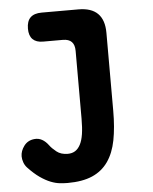

<svg xmlns="http://www.w3.org/2000/svg" viewBox="-55 -576 711 893"><g transform="rotate(-5 300.0 -130.0)"><path d="M315 -339Q315 -367 301.5 -381Q288 -395 260 -395H168Q136 -395 119.5 -411.5Q103 -428 103 -461Q103 -496 120.5 -513Q138 -530 173 -530H345Q405 -530 435 -500Q465 -470 465 -410V-46Q465 32 453.5 91Q442 150 414 190Q386 230 340 250Q294 270 225 270Q209 270 189 268Q169 266 146 257Q123 248 97 230Q71 212 42 181Q32 170 27 155.5Q22 141 22 128Q22 103 39.5 79.5Q57 56 88 53Q107 51 123.5 60Q140 69 154 88Q164 102 184.5 118.5Q205 135 237 135Q257 135 271.5 126Q286 117 296 98Q306 79 310.5 49.5Q315 20 315 -22Z"/></g></svg>

Font: Maple Mono NL ExtraBold
Style: Regular
Weight: 800
Monospace: yes
Designer: subframe7536
Version: Version 7.000